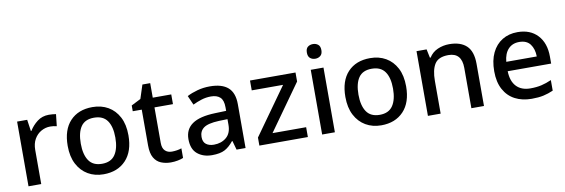

<svg xmlns="http://www.w3.org/2000/svg" viewBox="-54 -1155 4637 1575"><g transform="rotate(-10 2264.5 -367.0)"><path d="M349 -549Q363 -549 379.5 -547.5Q396 -546 408 -544L397 -445Q371 -452 343 -452Q303 -452 267.5 -432Q232 -412 210.5 -374.5Q189 -337 189 -284V0H83V-539H167L181 -443H185Q211 -486 252 -517.5Q293 -549 349 -549Z M963 -270Q963 -136 894 -63Q825 10 708 10Q635 10 578.5 -23Q522 -56 489.5 -118.5Q457 -181 457 -270Q457 -404 525 -476.5Q593 -549 711 -549Q785 -549 841.5 -516.5Q898 -484 930.5 -422Q963 -360 963 -270ZM566 -270Q566 -179 600.5 -128Q635 -77 710 -77Q785 -77 819.5 -128Q854 -179 854 -270Q854 -362 819 -411.5Q784 -461 709 -461Q634 -461 600 -411.5Q566 -362 566 -270Z M1291 -76Q1312 -76 1334 -79.5Q1356 -83 1372 -89V-9Q1354 -1 1325.5 4.5Q1297 10 1268 10Q1224 10 1187 -5Q1150 -20 1128.5 -57Q1107 -94 1107 -160V-458H1032V-506L1111 -546L1148 -660H1213V-539H1367V-458H1213V-162Q1213 -118 1234.5 -97Q1256 -76 1291 -76Z M1689 -549Q1790 -549 1840.5 -504.5Q1891 -460 1891 -365V0H1816L1795 -75H1791Q1756 -31 1717.5 -10.5Q1679 10 1611 10Q1538 10 1490 -29.5Q1442 -69 1442 -153Q1442 -235 1504 -278Q1566 -321 1695 -325L1787 -328V-358Q1787 -417 1760 -441.5Q1733 -466 1684 -466Q1643 -466 1605 -454Q1567 -442 1532 -425L1498 -502Q1536 -522 1585.5 -535.5Q1635 -549 1689 -549ZM1714 -257Q1622 -253 1586.5 -226.5Q1551 -200 1551 -152Q1551 -110 1576 -91Q1601 -72 1641 -72Q1703 -72 1744.5 -107Q1786 -142 1786 -212V-259Z M2410 0H2006V-67L2284 -457H2023V-539H2402V-464L2130 -82H2410Z M2583 -744Q2607 -744 2625 -730Q2643 -716 2643 -683Q2643 -651 2625 -636.5Q2607 -622 2583 -622Q2557 -622 2539.5 -636.5Q2522 -651 2522 -683Q2522 -716 2539.5 -730Q2557 -744 2583 -744ZM2635 -539V0H2529V-539Z M3276 -270Q3276 -136 3207 -63Q3138 10 3021 10Q2948 10 2891.5 -23Q2835 -56 2802.5 -118.5Q2770 -181 2770 -270Q2770 -404 2838 -476.5Q2906 -549 3024 -549Q3098 -549 3154.5 -516.5Q3211 -484 3243.5 -422Q3276 -360 3276 -270ZM2879 -270Q2879 -179 2913.5 -128Q2948 -77 3023 -77Q3098 -77 3132.5 -128Q3167 -179 3167 -270Q3167 -362 3132 -411.5Q3097 -461 3022 -461Q2947 -461 2913 -411.5Q2879 -362 2879 -270Z M3683 -549Q3777 -549 3827 -502Q3877 -455 3877 -351V0H3772V-336Q3772 -462 3661 -462Q3578 -462 3547 -413Q3516 -364 3516 -272V0H3410V-539H3494L3509 -467H3515Q3541 -509 3586.5 -529Q3632 -549 3683 -549Z M4252 -549Q4358 -549 4419 -483.5Q4480 -418 4480 -305V-247H4118Q4120 -164 4161.5 -120Q4203 -76 4278 -76Q4330 -76 4370.5 -85.5Q4411 -95 4454 -114V-26Q4413 -8 4372 1Q4331 10 4274 10Q4195 10 4135.5 -21Q4076 -52 4042.5 -113.5Q4009 -175 4009 -265Q4009 -356 4039.5 -419Q4070 -482 4124.5 -515.5Q4179 -549 4252 -549ZM4252 -467Q4195 -467 4160.5 -430Q4126 -393 4120 -325H4374Q4373 -388 4343.5 -427.5Q4314 -467 4252 -467Z"/></g></svg>

Font: Noto Sans Gurmukhi Medium
Style: Regular
Weight: 500
Designer: Jelle Bosma - Monotype Design Team
Foundry: Monotype Imaging Inc.
Version: Version 2.004; ttfautohint (v1.8.4.7-5d5b)